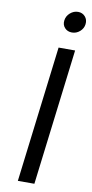

<svg xmlns="http://www.w3.org/2000/svg" viewBox="-104 -1000 498 1041"><g transform="rotate(10 145.0 -479.5)"><path d="M172 -900Q175 -925 194.5 -942Q214 -959 238 -959Q262 -959 277 -942Q292 -925 289 -900Q286 -876 267 -859.5Q248 -843 223.5 -843Q199 -843 184 -859.5Q169 -876 172 -900ZM75 0 167 -750H258L166 0Z"/></g></svg>

Font: Orkney
Style: Italic
Weight: 400
Italic angle: -7°
Designer: Samuel Oakes and Alfredo Marco Pradil
Foundry: Alfredo Marco Pradil
Version: 1.0; ttfautohint (v1.5)